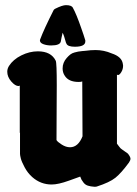

<svg xmlns="http://www.w3.org/2000/svg" viewBox="-20 -717 526 735"><path d="M219.7 -591.8Q213.9 -566.4 212.9 -558.6Q210 -543 175.8 -543Q159.2 -543 146 -547.9Q132.8 -552.7 132.8 -562.5Q132.8 -563.5 133.8 -566.4Q148.4 -605.5 185.5 -678.7Q187.5 -681.6 191.4 -683.6Q218.8 -697.3 232.4 -697.3Q253.9 -697.3 258.8 -687.5Q272.5 -663.1 291 -609.4Q300.8 -582 306.6 -562.5Q306.6 -560.5 306.6 -558.6Q306.6 -538.1 266.6 -538.1Q239.3 -538.1 234.4 -549.8Q232.4 -552.7 230.5 -560.5Q228.5 -568.4 225.6 -577.1Q222.7 -585.9 219.7 -591.8ZM294.9 -405.3Q291 -403.3 281.2 -403.3Q242.2 -403.3 227.5 -427.7Q219.7 -439.5 219.7 -455.1Q219.7 -477.5 235.4 -495.1Q242.2 -502.9 249 -508.3Q255.9 -513.7 265.1 -516.1Q274.4 -518.6 279.3 -519.5Q284.2 -520.5 294.9 -521.5Q305.7 -522.5 306.6 -522.5Q327.1 -525.4 345.7 -525.4Q377.9 -525.4 407.2 -512.7Q446.3 -500 450.2 -472.7Q450.2 -471.7 450.7 -469.2Q451.2 -466.8 451.2 -465.8Q451.2 -452.1 444.3 -440.9Q437.5 -429.7 431.6 -429.7Q429.7 -429.7 427.7 -431.6V-167Q431.6 -162.1 436.5 -155.3Q441.4 -148.4 446.3 -145.5L469.7 -128.9Q479.5 -116.2 479.5 -109.4Q479.5 -103.5 473.6 -94.7Q444.3 -54.7 421.9 -36.6Q399.4 -18.6 350.6 -2.9Q347.7 -2 341.8 -2Q327.1 -2.9 316.4 -6.3Q305.7 -9.8 299.3 -18.6Q293 -27.3 292 -29.3Q291 -31.2 287.1 -41Q284.2 -40 243.7 -25.4Q203.1 -10.7 177.7 -10.7Q135.7 -10.7 103.5 -39.1Q85.9 -54.7 74.2 -76.7Q62.5 -98.6 59.6 -110.8Q56.6 -123 56.6 -127.9V-210.9Q56.6 -208 55.7 -208V-389.6Q53.7 -387.7 50.8 -387.7Q38.1 -387.7 22.9 -405.3Q7.8 -422.9 7.8 -442.4Q7.8 -454.1 14.6 -464.8Q30.3 -489.3 61.5 -504.9Q92.8 -520.5 125 -520.5Q175.8 -520.5 193.4 -484.4Q197.3 -476.6 197.3 -389.6Q197.3 -361.3 196.8 -289.6Q196.3 -217.8 196.3 -180.7Q200.2 -173.8 216.3 -163.6Q232.4 -153.3 248 -153.3Q279.3 -153.3 295.9 -195.3Z"/></svg>

Font: Essays1743
Style: Bold
Weight: 700
Designer: Based on the typeface in a 1743 English translation of the essays of Montaigne.  PostScript/TrueType font designed by Jo
Version: Version 002.100